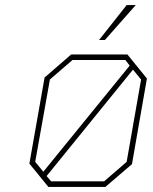

<svg xmlns="http://www.w3.org/2000/svg" viewBox="-20 -738 605 758"><path d="M371 -580 480 -718H516L394 -580ZM171 0 96 -92 156 -432 261 -523H483L560 -428L501 -90L396 0ZM151 -60 492 -479 475 -501H266L177 -424L119 -99ZM182 -22H391L480 -99L537 -424L505 -463L164 -43Z"/></svg>

Font: Tomorrow Thin
Style: Italic
Weight: 250
Italic angle: -10°
Designer: Tony de Marco, Monica Rizzolli
Foundry: Just in Type
Version: Version 2.002